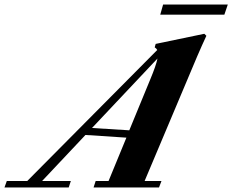

<svg xmlns="http://www.w3.org/2000/svg" viewBox="-89 -825 1023 845"><path d="M616.2 -760.3 628.9 -805.2H913.6L898.4 -760.3ZM-69.3 0 -59.1 -28.3H30.8L603 -605Q599.6 -611.8 591.8 -616.7L596.2 -631.8L810.1 -676.3L819.3 -667.5Q800.8 -627.9 778.3 -575.7L547.4 -28.3H621.6L610.8 0H322.8L332 -28.3H388.7L467.3 -219.2L287.1 -231L96.2 -28.3H222.7L213.4 0ZM572.3 -475.6Q598.1 -537.1 604 -567.4L315.9 -261.7L480 -251.5Z"/></svg>

Font: Elstob 18pt ExtraBold
Style: Italic
Weight: 800
Italic angle: -20°
Designer: Peter S. Baker
Version: Version 1.015